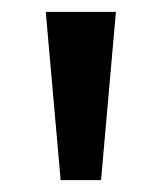

<svg xmlns="http://www.w3.org/2000/svg" viewBox="-20 -725 270 323"><path d="M82 -422 57 -705H175L150 -422Z"/></svg>

Font: Nunito Sans 12pt ExtraLight 12pt SemiBold
Style: Regular
Weight: 600
Version: Version 3.101;gftools[0.9.27]